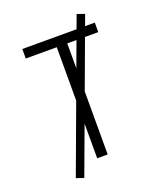

<svg xmlns="http://www.w3.org/2000/svg" viewBox="-161 -918 922 1100"><g transform="rotate(-20 300.0 -368.0)"><path d="M268 0V-677H79V-735H521V-677H332V0ZM160 81 114 65 440 -817 486 -801Z"/></g></svg>

Font: Iosevka Aile Custom Light
Style: Regular
Weight: 300
Designer: Belleve Invis
Foundry: Belleve Invis
Version: Version 17.0.2; ttfautohint (v1.8.3)